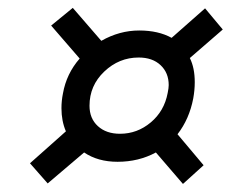

<svg xmlns="http://www.w3.org/2000/svg" viewBox="-20 -515 635 488"><path d="M431.2 -173.8 497.5 -95 445 -47.5 376.2 -127.5Q332.5 -103.8 278.8 -103.8Q228.8 -103.8 193.8 -127.5L101.2 -48.8L56.2 -100L147.5 -181.2Q136.2 -207.5 136.2 -240Q136.2 -258.8 140 -277.5Q148.8 -327.5 182.5 -366.2L110 -450L165 -495L237.5 -411.2Q283.8 -437.5 333.8 -437.5Q382.5 -437.5 416.2 -418.8L501.2 -493.8L546.2 -440L462.5 -367.5Q475 -342.5 475 -306.2Q475 -286.2 471.2 -265Q461.2 -212.5 431.2 -173.8ZM285 -175Q328.8 -175 363.1 -203.8Q397.5 -232.5 406.2 -278.8Q408.8 -291.2 408.8 -298.8Q408.8 -330 388.1 -349.4Q367.5 -368.8 332.5 -368.8Q282.5 -368.8 245 -333.1Q207.5 -297.5 207.5 -246.2Q207.5 -213.8 228.8 -194.4Q250 -175 285 -175Z"/></svg>

Font: Cambay
Style: Italic
Weight: 400
Italic angle: -11°
Designer: Pooja Saxena
Foundry: Pooja Saxena
Version: Version 1.019;PS 001.019;hotconv 1.0.70;makeotf.lib2.5.58329